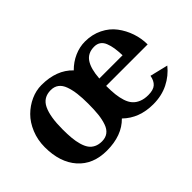

<svg xmlns="http://www.w3.org/2000/svg" viewBox="-73 -696 952 952"><g transform="rotate(-45 403.5 -220.0)"><path d="M476.1 -270H639.2Q638.2 -300.3 634.8 -322Q631.3 -343.8 624 -362.3Q616.7 -380.9 603 -390.4Q589.4 -399.9 569.8 -399.9Q524.4 -399.9 502.4 -366.9Q480.5 -334 476.1 -270ZM415 -388.2Q444.3 -418 481 -434.1Q517.6 -450.2 555.2 -450.2Q605.5 -450.2 646.5 -429.9Q687.5 -409.7 712.6 -376.2Q737.8 -342.8 751.5 -302.5Q765.1 -262.2 765.1 -220.2H474.1Q474.1 -185.1 477.1 -158.9Q480 -132.8 487.5 -109.6Q495.1 -86.4 508.1 -71.8Q521 -57.1 541.5 -48.6Q562 -40 589.8 -40Q626 -40 642.8 -55.2Q659.7 -70.3 665 -100.1L759.8 -77.1Q728 -37.1 681.2 -13.7Q634.3 9.8 575.2 9.8Q477.1 9.8 415 -50.8Q356 9.8 250 9.8Q153.3 9.8 98.6 -52.2Q43.9 -114.3 43.9 -220.2Q43.9 -271 62 -314.9Q80.1 -358.9 109.4 -387.9Q138.7 -417 175.5 -433.6Q212.4 -450.2 250 -450.2Q356 -450.2 415 -388.2ZM349.1 -220.2Q349.1 -262.2 345.2 -293.2Q341.3 -324.2 332.3 -349.4Q323.2 -374.5 306.4 -387.2Q289.6 -399.9 265.1 -399.9Q212.4 -399.9 190.7 -354.2Q168.9 -308.6 168.9 -220.2Q168.9 -185.5 171.4 -159.2Q173.8 -132.8 180.4 -109.6Q187 -86.4 197.5 -71.5Q208 -56.6 225.1 -48.3Q242.2 -40 265.1 -40Q290.5 -40 307.6 -52.7Q324.7 -65.4 333.5 -90.8Q342.3 -116.2 345.7 -146.7Q349.1 -177.2 349.1 -220.2Z"/></g></svg>

Font: Pfennig
Style: Bold
Weight: 700
Version: Version 20120410 ; ttfautohint (v0.8)